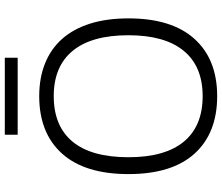

<svg xmlns="http://www.w3.org/2000/svg" viewBox="-84 -854 947 820"><g transform="rotate(-90 390.0 -443.5)"><path d="M225 -897H554V-842H225ZM390 10Q232 10 144.5 -86.5Q57 -183 57 -369Q57 -555 144.5 -652.5Q232 -750 390 -750Q468 -750 530 -725Q592 -700 634.5 -652Q677 -604 699.5 -533Q722 -462 722 -369Q722 -184 634.5 -87Q547 10 390 10ZM390 -52Q517 -52 583.5 -133Q650 -214 650 -369Q650 -526 583.5 -607Q517 -688 390 -688Q262 -688 195.5 -607.5Q129 -527 129 -369Q129 -213 195.5 -132.5Q262 -52 390 -52Z"/></g></svg>

Font: Encode Sans Wide
Style: Light
Weight: 300
Designer: Pablo Impallari, Andres Torresi
Foundry: Pablo Impallari, Andres Torresi
Version: Version 1.000; ttfautohint (v1.00) -l 8 -r 50 -G 200 -x 14 -